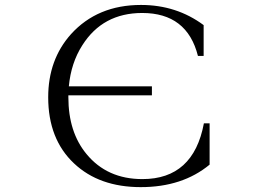

<svg xmlns="http://www.w3.org/2000/svg" viewBox="-20 -788 1040 772"><path d="M256.8 -440.9H590.8V-404.8H254.9V-397Q254.9 -256.8 327.6 -168.9Q410.6 -67.9 552.7 -67.9Q757.8 -67.9 799.8 -292H822.8V-126Q713.4 -35.6 545.9 -35.6Q378.9 -35.6 277.8 -130.9Q173.8 -228.5 173.8 -397Q173.8 -548.3 265.6 -650.9Q372.1 -768.1 546.9 -768.1Q689.5 -768.1 798.8 -687V-563H775.9Q732.4 -735.8 551.8 -735.8Q393.1 -735.8 311 -606Q265.6 -535.2 256.8 -440.9Z"/></svg>

Font: I.Ming
Style: Regular
Weight: 400
Designer: Ichiten Fonts Project
Version: Version 6.11; Dec 27, 2019